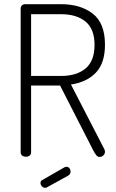

<svg xmlns="http://www.w3.org/2000/svg" viewBox="-20 -751 556 920"><path d="M197 149Q188 149 181 142Q174 135 174 126Q174 115 184 111L290 50Q294 49 298 48Q307 48 312.5 55Q318 62 318 71Q318 84 306 91L206 146Q202 149 197 149ZM101 -731H272Q366 -731 424.5 -685.5Q483 -640 483 -537Q483 -448 439 -402.5Q395 -357 320 -346L480 -36Q483 -30 483 -24Q483 -14 475.5 -6.5Q468 1 456 1Q448 1 440.5 -8.5Q433 -18 425 -34L268 -341H129V-22Q129 -11 122 -5.5Q115 0 104 0Q94 0 86.5 -5.5Q79 -11 79 -22V-710Q79 -719 85 -725Q91 -731 101 -731ZM129 -387H272Q347 -387 390 -423Q433 -459 433 -536Q433 -612 390 -647.5Q347 -683 272 -683H129Z"/></svg>

Font: Dosis
Style: Regular
Weight: 400
Designer: Edgar Tolentino, Pablo Impallari, Igino Marini
Foundry: Edgar Tolentino, Pablo Impallari, Igino Marini
Version: Version 1.007;Glyphs 3.1.1 (3134)